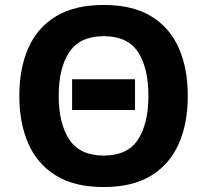

<svg xmlns="http://www.w3.org/2000/svg" viewBox="-20 -745 836 775"><path d="M525 -425V-301H271V-425ZM738 -358Q738 -247 701.5 -164.5Q665 -82 590 -36Q515 10 398 10Q282 10 206.5 -36Q131 -82 94.5 -165Q58 -248 58 -359Q58 -469 94.5 -551.5Q131 -634 206.5 -679.5Q282 -725 399 -725Q515 -725 590 -679.5Q665 -634 701.5 -551.5Q738 -469 738 -358ZM217 -358Q217 -246 260 -181.5Q303 -117 398 -117Q495 -117 537 -181.5Q579 -246 579 -358Q579 -471 537 -535Q495 -599 399 -599Q303 -599 260 -535Q217 -471 217 -358Z"/></svg>

Font: Noto IKEA Arabic
Style: Bold
Weight: 700
Designer: Monotype Design Team
Foundry: Monotype Imaging Inc.
Version: Version 1.200